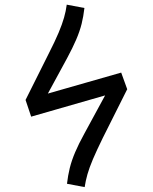

<svg xmlns="http://www.w3.org/2000/svg" viewBox="-20 -772 640 804"><path d="M334.5 11.5 260.5 -2.5Q264.5 -37 272.2 -68.5Q280 -100 294.8 -134.8Q309.5 -169.5 333.5 -213L449.5 -426.5L513 -399L410.5 -194.5Q384.5 -141.5 369.2 -105.5Q354 -69.5 346.2 -42.2Q338.5 -15 334.5 11.5ZM110.5 -283.5 87 -353.5 487.5 -468 512.5 -399ZM144.5 -314 87 -353.5 183.5 -546.5Q210.5 -599.5 225.5 -635.2Q240.5 -671 248.2 -698.2Q256 -725.5 259.5 -752.5L333.5 -738.5Q329.5 -703.5 321.8 -672.2Q314 -641 299.2 -606.5Q284.5 -572 260.5 -527.5Z"/></svg>

Font: Fira Code Light
Style: Regular
Weight: 400
Monospace: yes
Version: Version 5.002